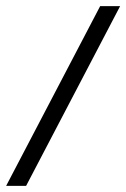

<svg xmlns="http://www.w3.org/2000/svg" viewBox="-49 -570 411 625"><path d="M36 35 342 -550H277L-29 35Z"/></svg>

Font: Cambay Devanagari
Style: Italic
Weight: 400
Italic angle: -11°
Designer: Pooja Saxena
Foundry: Pooja Saxena
Version: Version 1.018;PS 001.018;hotconv 1.0.70;makeotf.lib2.5.58329